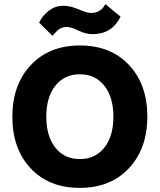

<svg xmlns="http://www.w3.org/2000/svg" viewBox="-20 -906 776 933"><path d="M235 -732 170 -796Q186 -830 217.5 -854Q249 -878 285.5 -878Q322 -878 362.5 -860.5Q403 -843 422 -843Q470 -843 492 -886L566 -825Q524 -740 430 -740Q397 -740 361 -757.5Q325 -775 305 -775Q285 -775 271 -766.5Q257 -758 235 -732ZM249 -489.5Q205 -434 205 -339Q205 -244 249 -188.5Q293 -133 368 -133Q443 -133 487 -188.5Q531 -244 531 -339Q531 -434 487 -489.5Q443 -545 368 -545Q293 -545 249 -489.5ZM368.5 -685Q518 -685 607 -590Q696 -495 696 -339.5Q696 -184 606.5 -88.5Q517 7 367.5 7Q218 7 129 -88Q40 -183 40 -338.5Q40 -494 129.5 -589.5Q219 -685 368.5 -685Z"/></svg>

Font: Hind Vadodara
Style: Bold
Weight: 700
Designer: Hitesh Malaviya
Foundry: Indian Type Foundry
Version: Version 0.702;PS 1.0;hotconv 1.0.81;makeotf.lib2.5.63406